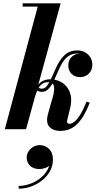

<svg xmlns="http://www.w3.org/2000/svg" viewBox="-20 -770 584 1144"><path d="M8.7 0 204.7 -730.5H115.2V-750H341.3L135.3 0ZM339.5 10Q304.5 10 282.4 -6.5Q260.3 -23 260.3 -55.7Q260.3 -65.3 262.5 -76.6Q264.8 -88 267.8 -97.5L281.5 -147Q288 -167.8 294.4 -190.9Q300.8 -214 302.5 -234.4Q304.3 -254.8 296.6 -267.5Q289 -280.3 266.8 -280.3Q241.8 -280.3 226.5 -266.5Q211.3 -252.8 202.4 -232Q193.5 -211.3 187.3 -190H175.8Q186.5 -233 201.8 -256.4Q217 -279.7 236.5 -288.6Q256 -297.5 279 -297.5Q308 -297.5 333.6 -286.4Q359.3 -275.2 377.1 -253.6Q395 -232 401.5 -200.6Q408 -169.2 398.5 -128.5L380.8 -56.3Q380.3 -53.3 379.9 -50Q379.5 -46.8 379.5 -45.3Q379.5 -32.5 394 -32.5Q407.3 -32.5 423 -44.5Q438.8 -56.5 457.1 -85.4Q475.5 -114.3 495.8 -164.8L514.8 -158Q481.8 -72.7 440.3 -31.4Q398.8 10 339.5 10ZM230.3 -222.7Q220.3 -222.7 211.6 -225.7Q203 -228.7 196.8 -233.7L204 -252.7Q208.8 -247 215.1 -244.4Q221.5 -241.7 230.3 -241.7Q246.8 -241.7 260 -258.6Q273.3 -275.5 285.5 -302.5Q297.8 -329.5 310.8 -359.5Q333 -410.5 363 -440Q393 -469.5 440.8 -469.5Q467.8 -469.5 487.8 -457.9Q507.8 -446.2 519 -427Q530.3 -407.7 530.3 -385Q530.3 -351.7 509 -331.1Q487.8 -310.5 457.5 -310.5Q426.8 -310.5 406.8 -329.5Q386.7 -348.5 386.7 -381.5Q386.7 -410.5 406.1 -430.1Q425.5 -449.8 454 -449.8Q469.8 -449.8 487.1 -441.9Q504.5 -434 516.9 -419.5Q529.3 -405 529.3 -385H510Q510 -402.5 501.6 -417.6Q493.3 -432.7 477.5 -442Q461.8 -451.2 439.8 -451.2Q402.8 -451.2 376.6 -427Q350.5 -402.7 330.8 -355.7Q317 -323.5 302.8 -292.9Q288.5 -262.2 271.1 -242.5Q253.8 -222.7 230.3 -222.7ZM91.2 354.3V337.8Q123.7 337.8 157.1 326.1Q190.5 314.5 218.5 293Q246.5 271.5 263.1 241.8Q279.8 212 278.5 175.8H294.3Q294.3 196 281.9 209.8Q269.5 223.5 251.1 230.4Q232.8 237.3 215 237.3Q178.8 237.3 158.9 217.3Q139 197.3 139 168.3Q139 149.3 149.6 132.5Q160.2 115.8 178 105.2Q195.8 94.7 216.8 94.7Q249.3 94.7 272.3 117.3Q295.3 139.8 295.3 180.3Q295.3 218.5 277.5 250.3Q259.8 282 230 305.4Q200.3 328.8 164.1 341.5Q128 354.3 91.2 354.3Z"/></svg>

Font: Bodoni Moda
Style: Italic
Weight: 400
Italic angle: -13°
Designer: Owen Earl
Foundry: indestructible type
Version: Version 2.005